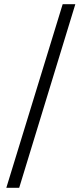

<svg xmlns="http://www.w3.org/2000/svg" viewBox="-20 -730 390 910"><path d="M10 160 277 -710H337L71 160Z"/></svg>

Font: RibengUni
Style: Regular
Weight: 400
Designer: (1) Dr. Andrew Glass (Senior Program Manager at Microsoft Corporation)
(2) Bivuti Chakma (Chakma Font Designer & Keyboar
Foundry: Bivuti Chakma
Version: Version 2.2022; Updated on: 03 June 2022; Friday